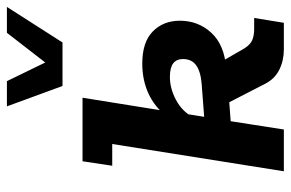

<svg xmlns="http://www.w3.org/2000/svg" viewBox="-163 -679 842 556"><g transform="rotate(-90 258.0 -401.0)"><path d="M161 0H40L119 -497H56L69 -583H253L210 -315L200 -340Q226 -374 265 -392Q304 -410 352 -410Q414 -410 445 -379.5Q476 -349 476 -301Q476 -248 441 -210Q406 -172 338 -167L294 -164L339 -213L396 -114Q407 -97 420 -91.5Q433 -86 452 -86H484L470 0H393Q361 0 334.5 -13Q308 -26 294 -53L223 -191L266 -160L185 -154ZM195 -214 174 -229 293 -238Q329 -241 347 -254Q365 -267 365 -292Q365 -311 352.5 -320.5Q340 -330 313 -330Q280 -330 247 -312.5Q214 -295 197 -264L209 -301ZM287 -641 228 -802H301L355 -691L441 -802H516L413 -641Z"/></g></svg>

Font: Rokkitt SemiBold
Style: Bold Italic
Weight: 700
Italic angle: -9°
Version: Version 3.103